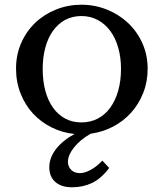

<svg xmlns="http://www.w3.org/2000/svg" viewBox="-20 -560 693 814"><path d="M443 152Q408 198 369.5 216Q331 234 286 234Q240 234 214.5 211.5Q189 189 189 149Q189 109 217 72.5Q245 36 296 8Q245 3 199.5 -19.5Q154 -42 120.5 -78Q87 -114 67.5 -163Q48 -212 48 -269Q48 -328 70 -378Q92 -428 130 -464Q168 -500 218.5 -520Q269 -540 325 -540Q382 -540 433 -519.5Q484 -499 522.5 -463Q561 -427 583.5 -377Q606 -327 606 -269Q606 -213 587 -165.5Q568 -118 535.5 -82Q503 -46 459 -23Q415 0 364 7Q319 33 293.5 65.5Q268 98 268 126Q268 146 281.5 160Q295 174 319 174Q338 174 363 161Q388 148 414 121ZM325 -492Q287 -492 257 -476Q227 -460 205.5 -430.5Q184 -401 172.5 -359.5Q161 -318 161 -268Q161 -216 172.5 -174Q184 -132 205.5 -102.5Q227 -73 257 -57Q287 -41 325 -41Q363 -41 394 -57Q425 -73 447 -103Q469 -133 481 -175Q493 -217 493 -268Q493 -317 481 -358.5Q469 -400 447 -429.5Q425 -459 394 -475.5Q363 -492 325 -492Z"/></svg>

Font: SVN-Libre Baskerville
Style: Regular
Weight: 400
Designer: Pablo Impallari, Rodrigo Fuenzalida
Foundry: Pablo Impallari, Rodrigo Fuenzalida
Version: Version 1.000; ttfautohint (v1.8.4)